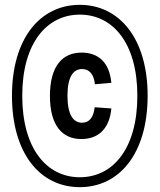

<svg xmlns="http://www.w3.org/2000/svg" viewBox="-20 -762 660 794"><path d="M259 -365.5C259 -446 284 -476.5 319.5 -476.5C349.5 -476.5 368.5 -454.5 372.5 -413.5L440.5 -419.5C432.5 -504.5 386 -544.5 317.5 -544.5C238 -544.5 186.5 -488.5 186.5 -365.5C186.5 -243.5 237 -187 316.5 -187C384.5 -187 432.5 -227 440.5 -313.5L371.5 -318.5C367 -277 349.5 -254.5 319.5 -254.5C284 -254.5 259 -286 259 -365.5ZM29.5 -366C29.5 -127 146 12 310 12C473.5 12 590.5 -127 590.5 -366C590.5 -603 473.5 -742 310 -742C146 -742 29.5 -603 29.5 -366ZM72 -366C72 -583.5 173.5 -701.5 310 -701.5C447 -701.5 548 -583.5 548 -366C548 -147 447 -29 310 -29C173.5 -29 72 -147 72 -366Z"/></svg>

Font: Monaspace Argon Medium
Style: Regular
Weight: 500
Designer: Riley Cran & the Lettermatic Team
Foundry: Lettermatic
Version: Version 1.000 (Monaspace Argon)